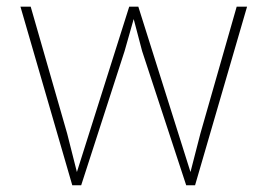

<svg xmlns="http://www.w3.org/2000/svg" viewBox="-20 -548 797 568"><path d="M710.9 -528.3 557.1 0H530.8L400.4 -397L375.5 -491.7L348.6 -397L220.2 0H193.8L40.5 -528.3H70.8L178.7 -152.8L207.5 -39.1L362.3 -528.3H389.2L543.5 -39.1L572.8 -152.8L680.2 -528.3Z"/></svg>

Font: Mardoto Thin
Style: Regular
Weight: 250
Designer: Christian Robertson, Vahan Hovhannisyan
Foundry: Google
Version: Version 1.000